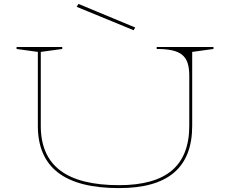

<svg xmlns="http://www.w3.org/2000/svg" viewBox="-20 -949 1164 984"><path d="M590 15Q381 15 277.5 -64.5Q174 -144 174 -304V-683L65 -698V-708H299V-698L189 -683V-304Q189 -151 288.5 -75.5Q388 0 590 0Q772 0 861 -75.5Q950 -151 950 -304V-562Q950 -600 941.5 -626Q933 -652 913.5 -668Q894 -684 862 -691Q830 -698 783 -698V-708H1074V-698L965 -683V-304Q965 -144 872 -64.5Q779 15 590 15ZM665 -794 373 -914 382 -929 673 -808Z"/></svg>

Font: Kalnia Expanded Thin
Style: Regular
Weight: 250
Width: 7
Designer: Frida Medrano
Foundry: Frida Medrano
Version: Version 1.105